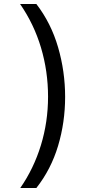

<svg xmlns="http://www.w3.org/2000/svg" viewBox="-20 -812 459 967"><path d="M82 135Q150 37 186 -80.5Q222 -198 222 -325Q222 -453 186.5 -572Q151 -691 81 -792H163Q237 -696 272.5 -574Q308 -452 308 -324Q308 -196 272.5 -77.5Q237 41 163 135Z"/></svg>

Font: utamil05
Style: Book
Weight: 400
Designer: Jelle Bosma - Monotype Design Team
Foundry: Monotype Imaging Inc.
Version: Version 2.003